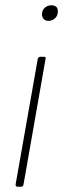

<svg xmlns="http://www.w3.org/2000/svg" viewBox="-20 -707 246 727"><path d="M164 -628Q151 -628 145 -635.5Q139 -643 139 -652Q139 -669 150 -678Q161 -687 174 -687Q199 -687 199 -664Q199 -647 188 -637.5Q177 -628 164 -628ZM60 0H46Q39 0 39 -8L123 -484Q125 -492 133 -492H147Q153 -492 153 -487L69 -8Q68 -1 60 0Z"/></svg>

Font: YamahaIndonesia935. App Thin
Style: Italic
Weight: 100
Italic angle: -10°
Designer: Dalton Maag Ltd
Foundry: Dalton Maag Ltd
Version: Version 1.002; January 01, 2024; Regular/Italic